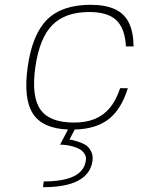

<svg xmlns="http://www.w3.org/2000/svg" viewBox="-20 -529 589 799"><path d="M263 10H264Q157 6 117 -56Q77 -118 95 -249Q114 -386 176 -447.5Q238 -509 357 -509Q418 -509 457.5 -491Q497 -473 516 -435Q535 -397 536 -336H504Q500 -411 464 -445Q428 -479 352 -479Q251 -479 197.5 -424.5Q144 -370 127 -249Q110 -128 148 -73.5Q186 -19 288 -19Q338 -19 374.5 -34Q411 -49 437 -80Q463 -111 480 -162H512Q485 -74 432 -33Q379 8 291 10L269 52Q273 52 280 53.5Q287 55 305 60.5Q323 66 336.5 74.5Q350 83 359 100.5Q368 118 365 140Q350 250 159 250L162 226Q325 226 337 140Q340 124 332 111.5Q324 99 312 92Q300 85 283.5 80.5Q267 76 254 74.5Q241 73 230 73Z"/></svg>

Font: Fivo Sans Thin
Style: Regular
Weight: 250
Foundry: Alexander Slobzheninov
Version: 1.0